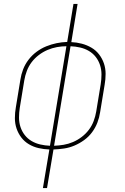

<svg xmlns="http://www.w3.org/2000/svg" viewBox="-20 -755 640 980"><path d="M199 205 232 8Q204 7 177.5 1Q151 -5 128 -18.5Q105 -32 89 -53Q73 -74 64.5 -99Q56 -124 56 -152Q56 -180 61 -208L84 -348Q88 -375 98 -401Q108 -427 125.5 -450Q143 -473 166.5 -490.5Q190 -508 216 -518.5Q242 -529 268.5 -534.5Q295 -540 323 -541L355 -735H376L344 -540Q371 -539 397.5 -532Q424 -525 447 -511.5Q470 -498 486 -477Q502 -456 510.5 -431Q519 -406 519 -378Q519 -350 514 -322L491 -182Q487 -155 477 -129Q467 -103 450 -80Q433 -57 409.5 -40Q386 -23 360 -12Q334 -1 307 3Q280 7 253 8L220 205ZM235 -11 319 -519Q295 -519 270.5 -514.5Q246 -510 222.5 -500Q199 -490 178 -474Q157 -458 141.5 -437.5Q126 -417 117 -393Q108 -369 104 -345L81 -205Q77 -180 77 -155Q77 -130 84.5 -107Q92 -84 106.5 -65.5Q121 -47 141.5 -35Q162 -23 186 -17.5Q210 -12 235 -11ZM256 -11Q281 -12 305 -16Q329 -20 352.5 -30Q376 -40 397 -56Q418 -72 433.5 -92.5Q449 -113 458 -137Q467 -161 471 -185L494 -325Q498 -350 498 -375Q498 -400 490.5 -423Q483 -446 468.5 -464.5Q454 -483 433.5 -495Q413 -507 389 -512.5Q365 -518 340 -519Z"/></svg>

Font: Iosevka Curly Thin Extended
Style: Italic
Weight: 100
Width: 7
Italic angle: -9°
Monospace: yes
Designer: Belleve Invis
Foundry: Belleve Invis
Version: Version 11.1.0; ttfautohint (v1.8.3)